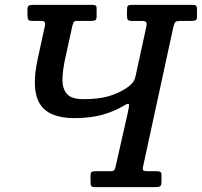

<svg xmlns="http://www.w3.org/2000/svg" viewBox="-20 -770 830 790"><path d="M581.5 -657.5Q585 -673.5 581.5 -678.8Q578 -684 562 -684H520Q509.5 -684 506 -688.8Q502.5 -693.5 502.5 -704V-729Q502.5 -742.5 506.5 -746.2Q510.5 -750 523.5 -750H769.5Q782 -750 786.2 -747Q790.5 -744 790.5 -731V-701Q790.5 -690 785.5 -687Q780.5 -684 769 -684H724Q707.5 -684 702.5 -680.2Q697.5 -676.5 693.5 -660L568.5 -84Q566 -72.5 570 -69Q574 -65.5 586 -65.5H624Q634 -65.5 639.2 -63Q644.5 -60.5 644.5 -49.5V-22.5Q644.5 -6.5 638.2 -3.2Q632 0 617 0H373.5Q359.5 0 356 -4.2Q352.5 -8.5 352.5 -23V-46.5Q352.5 -58 356.2 -61.8Q360 -65.5 371 -65.5H433Q448 -65.5 451 -71.2Q454 -77 457 -90.5L505.5 -305Q512 -333 510.5 -340Q509 -347 492 -336.5Q450.5 -311.5 401 -297.8Q351.5 -284 285.5 -284Q180 -284 143.8 -343.2Q107.5 -402.5 135.5 -529L165 -664.5Q166.5 -676.5 162.8 -680.2Q159 -684 148 -684H112.5Q100.5 -684 96.8 -688.8Q93 -693.5 93 -707V-731Q93 -743 98.5 -746.5Q104 -750 115.5 -750H359Q369 -750 373.2 -747.5Q377.5 -745 377.5 -734V-703Q377.5 -691 373 -687.5Q368.5 -684 356.5 -684H299.5Q287 -684 283.8 -679.8Q280.5 -675.5 277.5 -662.5L249 -532.5Q238 -484 237 -445.5Q236 -407 254.5 -384.5Q273 -362 322 -362Q384.5 -362 425 -373.5Q465.5 -385 498.5 -406.5Q511 -414 522.5 -426Q534 -438 538 -458Z"/></svg>

Font: Besley* Narrow Medium
Style: Italic
Weight: 500
Width: 4
Italic angle: -13°
Designer: Owen Earl
Foundry: indestructible type*
Version: Version 3.000; ttfautohint (v1.8.3)